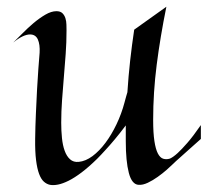

<svg xmlns="http://www.w3.org/2000/svg" viewBox="-20 -537 614 568"><path d="M574.2 -126Q550.8 -105.5 535.6 -91.6Q520.5 -77.6 510.7 -69.3Q499.5 -59.6 493.2 -53.2Q485.8 -45.9 473.4 -34.9Q460.9 -23.9 446.5 -13.7Q432.1 -3.4 417.2 3.7Q402.3 10.7 390.1 9.8Q370.1 8.8 361.1 -25.6Q352.1 -60.1 352.1 -119.1V-166Q335 -143.1 319.6 -124.8Q304.2 -106.4 292.5 -93.8Q278.8 -78.6 267.1 -66.9Q242.7 -43 221.7 -27.1Q200.7 -11.2 183.1 -2.4Q165.5 6.3 151.9 9Q138.2 11.7 127.9 9.8Q118.2 7.8 109.9 0.5Q101.6 -6.8 95.7 -22.5Q89.8 -38.1 86.7 -63.2Q83.5 -88.4 84 -126Q84.5 -163.6 86.2 -200.9Q87.9 -238.3 89.6 -272Q91.3 -305.7 93.5 -333.7Q95.7 -361.8 97.2 -380.9Q98.6 -405.3 92 -420.2Q85.4 -435.1 68.8 -435.1Q59.1 -435.1 46.9 -429.4Q34.7 -423.8 19 -411.1Q30.8 -422.4 46.4 -438.2Q62 -454.1 79.3 -468.8Q96.7 -483.4 114.3 -493.7Q131.8 -503.9 147 -503.9Q158.7 -503.9 164.8 -497.8Q170.9 -491.7 173.6 -482.9Q176.3 -474.1 176.5 -464.1Q176.8 -454.1 176.8 -446.8Q176.8 -411.6 174.3 -377.2Q171.9 -342.8 168.9 -308.8Q166 -274.9 163.6 -241.2Q161.1 -207.5 161.1 -173.8Q161.1 -150.4 163.3 -128.7Q165.5 -106.9 171.4 -90.8Q177.2 -74.7 187.3 -65.7Q197.3 -56.6 212.9 -58.1Q233.4 -60.1 253.7 -75.2Q273.9 -90.3 292 -114.5Q310.1 -138.7 324.7 -169.4Q339.4 -200.2 348.1 -232.9Q349.1 -236.8 350.6 -242.2Q351.6 -246.6 353.3 -252Q355 -257.3 356.9 -264.2Q359.9 -311.5 365 -357.4Q370.1 -403.3 377 -449.2L472.2 -517.1Q454.1 -427.7 443.6 -345.7Q433.1 -263.7 433.1 -182.1Q433.1 -143.6 436.8 -119.6Q440.4 -95.7 447 -83Q453.6 -70.3 462.9 -67.4Q472.2 -64.5 482.9 -67.9Q492.7 -72.3 505.9 -84.5Q517.1 -94.7 534.2 -114.3Q551.3 -133.8 574.2 -167ZM19 -411.1 16.1 -409.2Z"/></svg>

Font: Quintessential
Style: Regular
Weight: 400
Designer: Astigmatic (AOETI)
Foundry: Astigmatic (AOETI)
Version: Version 1.000